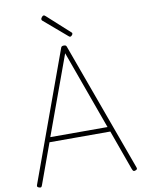

<svg xmlns="http://www.w3.org/2000/svg" viewBox="-122 -1272 1034 1368"><g transform="rotate(-10 395.5 -587.5)"><path d="M46 12Q36 8 34.5 3.5Q33 -1 36 -9L374 -938Q376 -946 381 -949.5Q386 -953 396 -953Q406 -953 410.5 -949.5Q415 -946 417 -938L755 -9Q758 -1 756.5 3.5Q755 8 745 12Q735 16 730 13Q725 10 720 -3L616 -292H176L71 -3Q67 10 62 13Q57 16 46 12ZM188 -327H602L396 -897ZM452 -1007Q449 -1007 447 -1008.5Q445 -1010 441 -1013L274 -1156Q272 -1159 271.5 -1161Q271 -1163 271 -1166Q271 -1170 274.5 -1175.5Q278 -1181 282.5 -1185Q287 -1189 292 -1189Q296 -1189 299 -1186.5Q302 -1184 306 -1181L467 -1035Q470 -1033 470.5 -1030.5Q471 -1028 471 -1026Q471 -1021 464.5 -1014Q458 -1007 452 -1007Z"/></g></svg>

Font: Playwrite US Modern Thin
Style: Regular
Weight: 250
Designer: Veronika Burian, José Scaglione
Foundry: TypeTogether
Version: Version 1.003